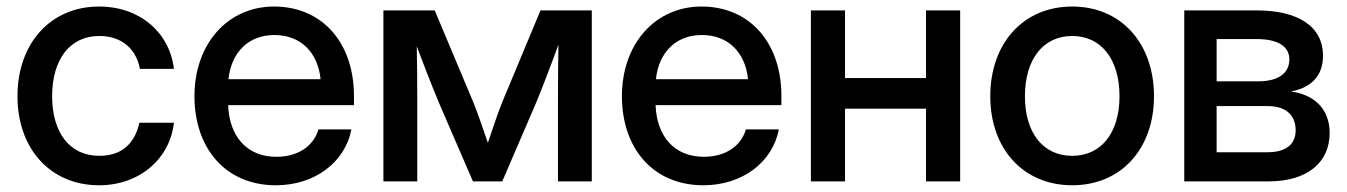

<svg xmlns="http://www.w3.org/2000/svg" viewBox="-20 -547 4062 579"><path d="M278.8 11.7C401.9 11.7 492.7 -69.3 504.4 -176.8H400.4C386.7 -116.7 350.1 -77.1 279.3 -77.1C189.9 -77.1 137.2 -147.5 137.2 -256.8C137.2 -367.2 190.4 -438.5 279.3 -438.5C349.1 -438.5 391.1 -397.5 401.9 -339.4H504.4C491.7 -448.7 401.9 -527.3 278.8 -527.3C131.8 -527.3 32.7 -415.5 32.7 -256.8C32.7 -99.1 131.3 11.7 278.8 11.7Z M812 11.7C928.7 11.7 1020.5 -57.1 1039.6 -156.7H940.4C925.8 -107.9 880.9 -74.2 813.5 -74.2C723.1 -74.2 671.4 -137.2 668 -230H1047.4V-257.8C1047.4 -417 952.6 -527.3 806.6 -527.3C666 -527.3 566.4 -414.1 566.4 -256.8C566.4 -101.1 659.2 11.7 812 11.7ZM946.8 -308.1H668.9C677.7 -390.1 730 -441.4 807.6 -441.4C885.7 -441.4 938.5 -390.1 946.8 -308.1Z M1136.2 -515.6V0H1238.3V-237.8C1238.3 -308.1 1237.8 -356.4 1236.8 -407.2C1257.3 -354 1277.3 -300.3 1303.2 -238.3L1406.2 0H1494.6L1597.2 -238.3C1623.5 -302.2 1643.6 -357.4 1664.1 -412.1C1663.1 -359.4 1662.6 -310.5 1662.6 -237.8V0H1764.6V-515.6H1609.9L1494.1 -237.8C1477.1 -194.8 1464.4 -154.3 1451.2 -116.2C1438 -154.3 1424.8 -194.8 1407.7 -237.8L1291 -515.6Z M2101.1 11.7C2217.8 11.7 2309.6 -57.1 2328.6 -156.7H2229.5C2214.8 -107.9 2169.9 -74.2 2102.5 -74.2C2012.2 -74.2 1960.4 -137.2 1957 -230H2336.4V-257.8C2336.4 -417 2241.7 -527.3 2095.7 -527.3C1955.1 -527.3 1855.5 -414.1 1855.5 -256.8C1855.5 -101.1 1948.2 11.7 2101.1 11.7ZM2235.8 -308.1H1958C1966.8 -390.1 2019 -441.4 2096.7 -441.4C2174.8 -441.4 2227.5 -390.1 2235.8 -308.1Z M2528.3 -311.5V-515.6H2425.3V0H2528.3V-219.2H2772.5V0H2875.5V-515.6H2772.5V-311.5Z M3213.4 11.7C3360.8 11.7 3460 -98.1 3460 -256.8C3460 -416.5 3360.8 -527.3 3213.4 -527.3C3065.9 -527.3 2966.3 -416.5 2966.3 -256.8C2966.3 -98.1 3065.9 11.7 3213.4 11.7ZM3213.4 -77.1C3125 -77.1 3070.8 -147 3070.8 -256.8C3070.8 -367.7 3125.5 -438.5 3213.4 -438.5C3301.3 -438.5 3356 -367.7 3356 -256.8C3356 -147.5 3301.8 -77.1 3213.4 -77.1Z M3770 -515.6H3551.3V0H3805.2C3923.3 0 3989.7 -57.6 3989.7 -146C3989.7 -221.7 3939.5 -262.7 3872.6 -271C3934.1 -282.2 3969.7 -318.4 3969.7 -378.9C3969.7 -468.8 3892.6 -515.6 3770 -515.6ZM3802.7 -87.9H3648.9V-227.1H3802.7C3856.9 -227.1 3887.2 -200.7 3887.2 -153.8C3887.2 -111.3 3856.9 -87.9 3802.7 -87.9ZM3774.4 -301.8H3648.9V-429.2H3770C3832.5 -429.2 3868.2 -407.7 3868.2 -368.2C3868.2 -325.7 3834.5 -301.8 3774.4 -301.8Z"/></svg>

Font: Inteeer Medium
Style: Regular
Weight: 500
Designer: Rasmus Andersson
Foundry: rsms
Version: Version 4.001;Glyphs 3.4 (3402)